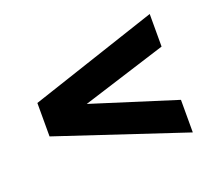

<svg xmlns="http://www.w3.org/2000/svg" viewBox="-76 -540 661 587"><g transform="rotate(-20 254.5 -246.5)"><path d="M459.8 -438.6 44 -300.4V-191.6L459.8 -53.3V-159.3L184.9 -246L459.8 -332.6Z"/></g></svg>

Font: Diatome Awesome Bold
Style: Regular
Weight: 400
Designer: 15.100.17
Foundry: 15.100.17
Version: Version 1.010;Fontself Maker 3.5.8